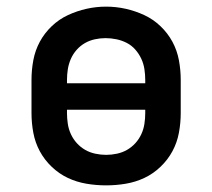

<svg xmlns="http://www.w3.org/2000/svg" viewBox="-20 -551 640 579"><path d="M300 8Q270 8 240.5 3Q211 -2 184.5 -14.5Q158 -27 136 -48Q114 -69 100 -95Q86 -121 80.5 -150.5Q75 -180 75 -210V-310Q75 -340 80.5 -369.5Q86 -399 100 -425Q114 -451 136 -472Q158 -493 185 -505.5Q212 -518 241 -524.5Q270 -531 300 -531Q330 -531 359 -524.5Q388 -518 415 -505.5Q442 -493 464 -472Q486 -451 500 -425Q514 -399 519.5 -369.5Q525 -340 525 -310V-210Q525 -180 519.5 -150.5Q514 -121 500 -95Q486 -69 464 -48Q442 -27 415.5 -14.5Q389 -2 359.5 3Q330 8 300 8ZM418 -300V-310Q418 -326 415.5 -342.5Q413 -359 406 -374Q399 -389 388 -401.5Q377 -414 362.5 -421.5Q348 -429 331.5 -432.5Q315 -436 298 -436Q282 -436 266 -432.5Q250 -429 236 -421Q222 -413 211 -400.5Q200 -388 193.5 -373Q187 -358 184.5 -342Q182 -326 182 -310V-300ZM300 -84Q316 -84 332.5 -87.5Q349 -91 363 -99Q377 -107 388 -119Q399 -131 406 -146Q413 -161 415.5 -177.5Q418 -194 418 -210V-220H182V-210Q182 -194 184.5 -177.5Q187 -161 194 -146Q201 -131 212 -119Q223 -107 237 -99Q251 -91 267.5 -87.5Q284 -84 300 -84Z"/></svg>

Font: Zed Mono Semibold Extended
Style: Regular
Weight: 600
Width: 7
Monospace: yes
Designer: Belleve Invis
Foundry: Belleve Invis
Version: Version 1.0.0; ttfautohint (v1.8.4)